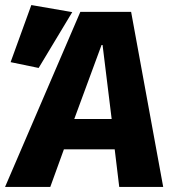

<svg xmlns="http://www.w3.org/2000/svg" viewBox="-22 -740 685 760"><path d="M450 0H624L497 -693H296L-2 0H177L231 -149H432ZM380 -562H384L420 -269H272ZM131 -471 264 -692 102 -720 20 -494Z"/></svg>

Font: Fira Sans OT
Style: Bold Italic
Weight: 700
Italic angle: -8°
Designer: Carrois Corporate & Edenspiekermann
Foundry: Carrois Corporate GbR & Edenspiekermann AG
Version: Version 2.001